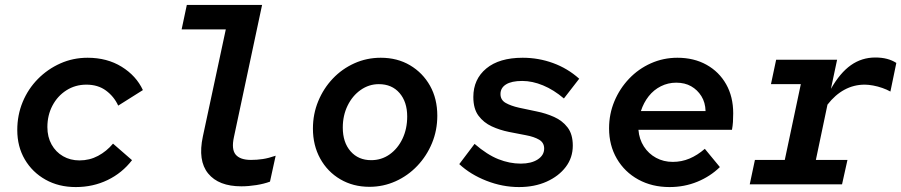

<svg xmlns="http://www.w3.org/2000/svg" viewBox="-20 -747 3652 778"><path d="M287 11Q218 11 164.5 -19Q111 -49 80.5 -101Q50 -153 50 -220Q50 -281 72 -334Q94 -387 133.5 -427Q173 -467 224.5 -490Q276 -513 335 -513Q414 -513 473 -476.5Q532 -440 559 -382L459 -319Q442 -356 409.5 -380Q377 -404 330 -404Q285 -404 249 -381Q213 -358 192.5 -319Q172 -280 172 -232Q172 -192 189 -161.5Q206 -131 235.5 -114Q265 -97 302 -97Q343 -97 377.5 -115.5Q412 -134 438 -165L515 -98Q475 -46 416 -17.5Q357 11 287 11Z M958 8Q866 8 823.5 -44Q781 -96 802 -194L895 -628H716L737 -727H1042L928 -192Q917 -142 935 -120.5Q953 -99 997 -99Q1021 -99 1044.5 -102.5Q1068 -106 1097 -116L1074 -11Q1050 -2 1018.5 3Q987 8 958 8Z M1477 10Q1411 10 1359 -20.5Q1307 -51 1277.5 -104.5Q1248 -158 1248 -226Q1248 -285 1269.5 -337Q1291 -389 1328.5 -428.5Q1366 -468 1416 -490.5Q1466 -513 1523 -513Q1590 -513 1641.5 -482.5Q1693 -452 1722.5 -399.5Q1752 -347 1752 -278Q1752 -219 1730.5 -167Q1709 -115 1671 -75Q1633 -35 1583 -12.5Q1533 10 1477 10ZM1484 -98Q1526 -98 1559 -121.5Q1592 -145 1611 -185Q1630 -225 1630 -275Q1630 -334 1599 -370Q1568 -406 1515 -406Q1475 -406 1441.5 -382.5Q1408 -359 1388.5 -319Q1369 -279 1369 -230Q1369 -170 1400.5 -134Q1432 -98 1484 -98Z M2083 11Q2016 11 1951 -14.5Q1886 -40 1841 -82L1903 -164Q1954 -120 1999.5 -102Q2045 -84 2090 -84Q2133 -84 2159 -101Q2185 -118 2185 -145Q2185 -169 2164.5 -181Q2144 -193 2111.5 -199Q2079 -205 2042 -212.5Q2005 -220 1972.5 -235Q1940 -250 1919 -278Q1898 -306 1898 -354Q1898 -426 1950.5 -469.5Q2003 -513 2098 -513Q2162 -513 2221 -491.5Q2280 -470 2327 -428L2265 -348Q2224 -383 2180.5 -401Q2137 -419 2096 -419Q2053 -419 2030.5 -405Q2008 -391 2008 -366Q2008 -342 2029 -330Q2050 -318 2083.5 -310.5Q2117 -303 2154.5 -295.5Q2192 -288 2225.5 -273Q2259 -258 2280 -230.5Q2301 -203 2301 -157Q2301 -108 2272.5 -70.5Q2244 -33 2195 -11Q2146 11 2083 11Z M2693 11Q2622 11 2566.5 -19.5Q2511 -50 2479.5 -104Q2448 -158 2448 -227Q2448 -285 2469.5 -336.5Q2491 -388 2529 -428Q2567 -468 2617.5 -490.5Q2668 -513 2725 -513Q2792 -513 2843 -484.5Q2894 -456 2922.5 -405.5Q2951 -355 2951 -288Q2951 -269 2950 -253Q2949 -237 2946 -221H2567Q2570 -183 2589 -153.5Q2608 -124 2638.5 -107.5Q2669 -91 2706 -91Q2742 -91 2774 -104.5Q2806 -118 2836 -144L2897 -70Q2858 -32 2805.5 -10.5Q2753 11 2693 11ZM2577 -297H2839Q2838 -332 2822 -357.5Q2806 -383 2780.5 -397.5Q2755 -412 2720 -412Q2687 -412 2658 -397.5Q2629 -383 2608.5 -357Q2588 -331 2577 -297Z M3018 0 3039 -99H3160L3225 -406H3104L3125 -505H3372L3347 -387Q3384 -452 3428 -483Q3472 -514 3527 -514Q3553 -514 3574 -508.5Q3595 -503 3612 -492L3588 -376Q3574 -384 3555.5 -390.5Q3537 -397 3518 -400.5Q3499 -404 3484 -404Q3440 -404 3402 -383.5Q3364 -363 3333 -323L3286 -99H3414L3392 0Z"/></svg>

Font: Red Hat Mono SemiBold
Style: Italic
Weight: 600
Italic angle: -12°
Monospace: yes
Designer: Pentagram, MCKL
Foundry: MCKL
Version: Version 1.030